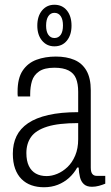

<svg xmlns="http://www.w3.org/2000/svg" viewBox="-20 -776 468 808"><path d="M165 12Q136 12 112 3.5Q88 -5 70.5 -22.5Q53 -40 43.5 -66.5Q34 -93 34 -129Q34 -171 49.5 -203Q65 -235 98 -257.5Q131 -280 183.5 -292Q236 -304 309 -304V-390Q309 -423 300 -445.5Q291 -468 268.5 -479.5Q246 -491 209 -491Q167 -491 144.5 -475.5Q122 -460 114.5 -435Q107 -410 107 -379V-370H55Q54 -375 54 -379.5Q54 -384 54 -391Q54 -447 75.5 -479Q97 -511 133.5 -524.5Q170 -538 215 -538Q260 -538 293 -524Q326 -510 344 -478.5Q362 -447 362 -396V-71Q362 -52 368.5 -44Q375 -36 386 -36H423V-3Q411 2 396.5 6Q382 10 367 10Q345 10 333 -1Q321 -12 316.5 -30.5Q312 -49 311 -71H305Q291 -46 270.5 -27.5Q250 -9 223.5 1.5Q197 12 165 12ZM176 -35Q198 -35 221 -44.5Q244 -54 264 -73Q284 -92 296.5 -121.5Q309 -151 309 -190V-258Q226 -258 178.5 -243Q131 -228 111 -200Q91 -172 91 -132Q91 -99 101.5 -77.5Q112 -56 131 -45.5Q150 -35 176 -35ZM209 -581Q177 -581 157 -605Q137 -629 137 -668Q137 -708 157 -732Q177 -756 209 -756Q242 -756 261.5 -732Q281 -708 281 -668Q281 -629 261.5 -605Q242 -581 209 -581ZM209 -616Q226 -616 235.5 -629.5Q245 -643 245 -669Q245 -694 235.5 -708Q226 -722 209 -722Q193 -722 183.5 -708Q174 -694 174 -668Q174 -643 183.5 -629.5Q193 -616 209 -616Z"/></svg>

Font: Archivo Condensed ExtraLight
Style: Regular
Weight: 250
Width: 3
Designer: Hector Gatti
Foundry: Omnibus-Type
Version: Version 2.001